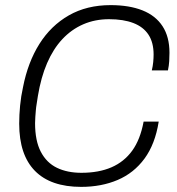

<svg xmlns="http://www.w3.org/2000/svg" viewBox="-20 -718 690 750"><path d="M297 12Q178 12 116.5 -50.5Q55 -113 55 -235Q55 -269 58.5 -305.5Q62 -342 70 -378Q89 -475 134 -546.5Q179 -618 249 -658Q319 -698 412 -698Q485 -698 536.5 -677.5Q588 -657 615 -615.5Q642 -574 642 -512Q642 -496 641 -479Q640 -462 636 -443H573Q577 -460 578.5 -475.5Q580 -491 580 -505Q580 -552 560 -582.5Q540 -613 501 -628Q462 -643 406 -643Q351 -643 305 -623Q259 -603 223.5 -565Q188 -527 164 -471.5Q140 -416 128 -343Q126 -328 123.5 -314Q121 -300 120 -287Q119 -274 118 -261.5Q117 -249 117 -237Q117 -168 139.5 -125Q162 -82 202.5 -62.5Q243 -43 298 -43Q366 -43 415.5 -64.5Q465 -86 496.5 -129.5Q528 -173 541 -243H600Q586 -155 544.5 -98.5Q503 -42 439.5 -15Q376 12 297 12Z"/></svg>

Font: Archivo SemiCondensed ExtraLight
Style: Italic
Weight: 250
Width: 4
Italic angle: -10°
Designer: Hector Gatti
Foundry: Omnibus-Type
Version: Version 2.001